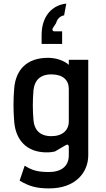

<svg xmlns="http://www.w3.org/2000/svg" viewBox="-20 -836 587 1066"><path d="M253 210C401 210 470 120 470 26V-504H362V-476C337 -499 292 -515 247 -515C129 -515 68 -449 59 -347C56 -311 55 -283 55 -253C55 -225 56 -196 59 -159C68 -56 130 10 239 10C260 10 271 8 285 5L343 -29C354 -36 362 -34 362 -20V26C362 88 319 119 252 119C192 119 160 111 117 84L89 167C143 199 184 210 253 210ZM265 -80C198 -80 170 -119 166 -168C161 -223 161 -280 166 -336C171 -385 199 -423 265 -423C329 -423 362 -392 362 -342V-162C362 -113 327 -80 265 -80ZM211 -641V-592H325V-662H282C272 -662 268 -672 274 -681L291 -707C298 -731 312 -746 336 -751L348 -816C271 -808 211 -748 211 -641Z"/></svg>

Font: Finlandica Medium
Style: Regular
Weight: 500
Designer: Niklas Ekholm, Juho Hiilivirta, Jaakko Suomalainen
Foundry: Helsinki Type Studio
Version: Version 2.000;Glyphs 3.2 (3202)